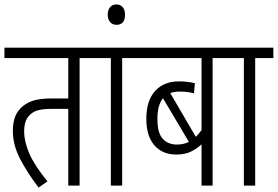

<svg xmlns="http://www.w3.org/2000/svg" viewBox="-20 -837 1253 866"><path d="M339 -575V0H288V-346H218Q170 -346 147.5 -338.5Q125 -331 111 -315Q89 -292 89 -244Q89 -198 112.5 -144Q136 -90 194 -19L154 9Q103 -58 70.5 -120.5Q38 -183 38 -247Q38 -277 45.5 -302.5Q53 -328 72 -348Q92 -369 123.5 -381Q155 -393 216 -393H288V-575H0V-622H422V-575Z M531 -575V0H480V-575H410V-622H613V-575Z M466 -771Q466 -792 476.5 -804.5Q487 -817 505 -817Q523 -817 533.5 -804.5Q544 -792 544 -771Q544 -725 505 -725Q488 -725 477 -737Q466 -749 466 -771Z M1022 -575H939V0H889V-186Q869 -167 842 -153.5Q815 -140 775 -140Q712 -140 676 -182Q640 -224 640 -301Q640 -383 679.5 -426.5Q719 -470 787 -470Q809 -470 827.5 -467.5Q846 -465 859 -462L855 -416Q827 -424 790 -424Q766 -424 748 -417L863 -220Q876 -232 889 -250V-575H601V-622H1022ZM690 -301Q690 -237 714 -211Q738 -185 778 -185Q808 -185 832 -197L715 -394Q690 -363 690 -301Z M1131 -575V0H1080V-575H1010V-622H1213V-575Z"/></svg>

Font: Noto Sans ExtraCondensed Light
Style: Regular
Weight: 300
Width: 2
Designer: Monotype Design Team
Foundry: Monotype Imaging Inc.
Version: Version 2.013; ttfautohint (v1.8.4.7-5d5b)